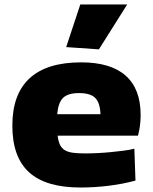

<svg xmlns="http://www.w3.org/2000/svg" viewBox="-20 -827 681 856"><path d="M275 -617 338 -807H547L421 -607ZM339 9Q184 9 109.5 -59Q35 -127 35 -267Q35 -407 112 -478Q189 -549 342 -549Q473 -549 540 -490Q607 -431 607 -314Q607 -265 595 -222H237Q240 -197 247.5 -181.5Q255 -166 269 -157.5Q283 -149 305 -146Q327 -143 359 -143Q385 -143 415.5 -144.5Q446 -146 476 -149Q506 -152 533 -155.5Q560 -159 579 -164L584 -22Q530 -7 466 1Q402 9 339 9ZM332 -412Q284 -412 262 -391.5Q240 -371 235 -318H428Q426 -369 404.5 -390.5Q383 -412 332 -412Z"/></svg>

Font: Encode Sans Wide
Style: ExtraBold
Weight: 800
Designer: Pablo Impallari, Andres Torresi
Foundry: Pablo Impallari, Andres Torresi
Version: Version 1.000; ttfautohint (v1.00) -l 8 -r 50 -G 200 -x 14 -